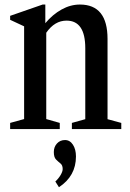

<svg xmlns="http://www.w3.org/2000/svg" viewBox="-20 -554 557 824"><path d="M23.5 0V-26.5L83.5 -43V-441L23.5 -469V-486L163 -534.5H174.5V-454.5Q206 -492 244.2 -513.2Q282.5 -534.5 323 -534.5Q441.5 -534.5 441.5 -387V-42.5L500.5 -26.5V0H288.5V-26.5L346 -42.5V-347Q346 -465.5 265.5 -465.5Q214.5 -465.5 178.5 -413.5V-43L236.5 -26.5V0ZM233 249.5 217.5 225Q231.5 212 240.2 197Q249 182 249 171.5Q249 155 239.5 147.5Q230 140 220.5 130.5Q211 121 211 98.5Q211 76.5 224.5 61.8Q238 47 259 47Q280 47 293 67Q306 87 306 117.5Q306 201.5 233 249.5Z"/></svg>

Font: Libre Caslon Condensed Medium
Style: Regular
Weight: 500
Designer: Pablo Impallari, Rodrigo Fuenzalida, Katja Schimmel, Ertekin Erdin
Foundry: Pablo Impallari, Rodrigo Fuenzalida
Version: Version 2.000; ttfautohint (v1.8.4.7-5d5b);gftools[0.9.33]